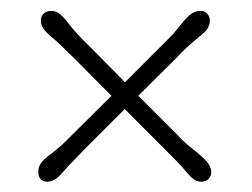

<svg xmlns="http://www.w3.org/2000/svg" viewBox="-20 -455 472 360"><path d="M68.8 -114.3Q51.8 -114.3 51.8 -133.8Q51.8 -141.6 56.9 -149.2Q62 -156.7 77.6 -168Q82.5 -172.4 86.7 -175.5Q90.8 -178.7 94.7 -182.1Q98.6 -185.5 103 -189.9Q107.4 -194.3 113.8 -200.7L189 -275.4L119.6 -345.2Q106.9 -357.9 94.7 -369.6Q82.5 -381.3 75.2 -386.7Q64 -396.5 60.3 -403.1Q56.6 -409.7 56.6 -416.5Q56.6 -424.3 61.8 -429.4Q66.9 -434.6 76.7 -434.6Q83.5 -434.6 90.6 -429.9Q97.7 -425.3 109.4 -409.7Q110.8 -407.7 115 -402.8Q119.1 -397.9 124.5 -392.1Q129.9 -386.2 135.7 -380.1Q141.6 -374 147 -369.1L214.4 -300.8L286.1 -372.6Q292.5 -378.9 296.6 -383.1Q300.8 -387.2 304.2 -390.9Q307.6 -394.5 311 -398.9Q314.5 -403.3 319.8 -409.7Q332 -424.8 339.6 -429.7Q347.2 -434.6 356 -434.6Q363.8 -434.6 368.7 -429.2Q373.5 -423.8 373.5 -416Q373.5 -409.2 369.6 -402.3Q365.7 -395.5 352.5 -385.3Q344.2 -378.4 334 -369.4Q323.7 -360.4 309.6 -345.2L239.3 -275.4L313 -201.7Q319.3 -194.8 323.7 -190.7Q328.1 -186.5 332 -183.3Q335.9 -180.2 339.8 -177Q343.8 -173.8 349.1 -169.4Q357.9 -162.1 363.3 -156.7Q368.7 -151.4 371.3 -147.2Q374 -143.1 375 -139.6Q376 -136.2 376 -131.8Q376 -124 370.6 -119.1Q365.2 -114.3 357.4 -114.3Q350.1 -114.3 344.2 -118.2Q338.4 -122.1 333.5 -127.9Q322.3 -141.6 311.5 -152.6Q300.8 -163.6 285.6 -178.7L213.9 -250.5L142.1 -178.7Q129.4 -165.5 117.2 -153.1Q105 -140.6 96.7 -130.9Q83 -114.3 68.8 -114.3Z"/></svg>

Font: Limelight
Style: Regular
Weight: 400
Designer: Nicole Fally with help from Eben Sorkin
Foundry: Nicole Fally with help from Eben Sorkin
Version: Version 1.002